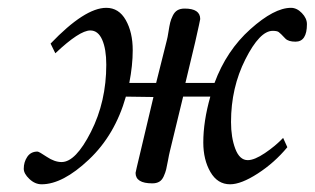

<svg xmlns="http://www.w3.org/2000/svg" viewBox="-20 -461 808 493"><path d="M408.2 -356.9Q410.2 -363.8 412.6 -379.4Q415 -395 417 -403.1Q418.9 -411.1 423.6 -420.7Q428.2 -430.2 435.5 -434.6Q442.9 -439 454.1 -439Q494.1 -439 494.1 -412.1Q494.1 -410.2 481 -352.1L456.1 -248H530.8Q561.5 -331.1 622.8 -386Q684.1 -440.9 727.1 -440.9Q742.2 -440.9 755.1 -427.5Q768.1 -414.1 768.1 -398.9Q768.1 -354 738.8 -354Q720.7 -354 712.9 -361.8Q699.7 -376 695.3 -378.9Q690.9 -381.8 680.2 -381.8Q647 -381.8 610.1 -308.8Q573.2 -235.8 573.2 -147.9Q573.2 -107.9 584.2 -78.9Q595.2 -49.8 616.2 -49.8Q633.3 -49.8 660.2 -67.9Q687 -85.9 707 -106.9L717.8 -83Q684.6 -43 641.8 -15.4Q599.1 12.2 570.8 12.2Q538.6 12.2 520.3 -19.3Q502 -50.8 502 -95.2Q502 -149.4 520 -212.9H450.2L416 -71.8Q414.1 -64.5 411.4 -49.3Q408.7 -34.2 406.7 -26.1Q404.8 -18.1 400.4 -8.3Q396 1.5 388.9 5.6Q381.8 9.8 371.1 9.8Q328.1 9.8 328.1 -17.1Q328.1 -19 340.8 -71.8L374 -211.9L303.2 -212.9Q275.4 -114.7 208.3 -51.3Q141.1 12.2 86.9 12.2Q69.8 12.2 55.4 -1.5Q41 -15.1 41 -27.8Q41 -44.9 50 -58.3Q59.1 -71.8 76.2 -71.8Q80.1 -71.8 100.1 -58.3Q120.1 -44.9 138.2 -44.9Q174.3 -44.9 213.6 -122.6Q252.9 -200.2 252.9 -294.9Q252.9 -335 242.4 -358.9Q231.9 -382.8 211.9 -382.8Q184.1 -382.8 122.1 -324.2L109.9 -349.1Q197.8 -440.9 252.9 -440.9Q285.2 -440.9 303 -409.4Q320.8 -377.9 320.8 -332Q320.8 -293 312 -248H380.9Z"/></svg>

Font: Linux Libertine
Style: Italic
Weight: 400
Italic angle: -12°
Designer: Philipp H. Poll
Foundry: Philipp H. Poll
Version: Version 5.1.6 ; ttfautohint (v0.9)